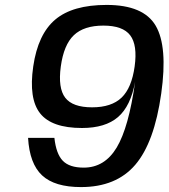

<svg xmlns="http://www.w3.org/2000/svg" viewBox="-20 -740 685 780"><path d="M414 -720H412H413ZM414 -720H413Q563 -720 612.5 -635.5Q662 -551 635 -360Q607 -161 529.5 -70.5Q452 20 309 20Q202 20 151 -27.5Q100 -75 94 -180H201Q208 -115 235 -87Q262 -59 320 -59Q405 -59 454 -140.5Q503 -222 529 -408Q511 -309 459.5 -264.5Q408 -220 313 -220Q190 -220 143 -279.5Q96 -339 115 -470Q134 -601 204.5 -660.5Q275 -720 413 -720H412ZM280 -597Q239 -558 227 -470Q215 -382 245 -343Q275 -304 354 -304Q433 -304 474 -343.5Q515 -383 527 -470Q539 -557 509 -596.5Q479 -636 400 -636Q321 -636 280 -597Z"/></svg>

Font: Fivo Sans Modern Med
Style: Italic
Weight: 450
Designer: Alexander Slobzheninov
Foundry: Alexander Slobzheninov
Version: 1.0